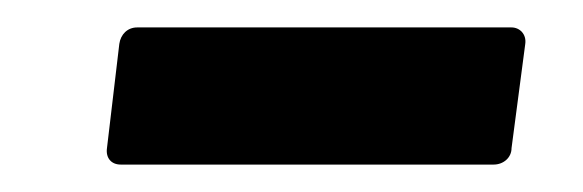

<svg xmlns="http://www.w3.org/2000/svg" viewBox="-20 -371 425 140"><path d="M68 -251H340C347 -251 353 -256 353 -263L363 -339C364 -346 359 -351 353 -351H80C73 -351 68 -346 67 -339L58 -263C57 -256 61 -251 68 -251Z"/></svg>

Font: Barlow Semi Condensed SemiBold
Style: Italic
Weight: 600
Width: 4
Italic angle: -7°
Designer: Jeremy Tribby
Foundry: Tribby Type
Version: Version 1.422;hotconv 1.0.109;makeotfexe 2.5.65596